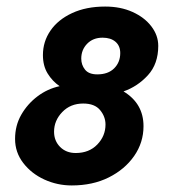

<svg xmlns="http://www.w3.org/2000/svg" viewBox="-20 -558 530 586"><path d="M199 8Q155 8 115.5 -10Q76 -28 51 -60.5Q26 -93 26 -134Q26 -175 45 -208Q64 -241 94.5 -264Q125 -287 162 -295Q140 -310 125.5 -333.5Q111 -357 111 -390Q111 -431 134 -464.5Q157 -498 200 -518Q243 -538 301 -538Q348 -538 384.5 -521.5Q421 -505 442 -477.5Q463 -450 463 -418Q463 -363 431.5 -328.5Q400 -294 357 -279Q418 -242 418 -173Q418 -123 389.5 -82Q361 -41 312 -16.5Q263 8 199 8ZM347 -396Q347 -418 332.5 -430.5Q318 -443 293 -443Q264 -443 246 -424.5Q228 -406 228 -379Q228 -360 239.5 -345.5Q251 -331 277 -331Q310 -331 328.5 -349.5Q347 -368 347 -396ZM302 -178Q302 -202 285.5 -222Q269 -242 234 -242Q195 -242 170 -216Q145 -190 145 -156Q145 -128 163.5 -109.5Q182 -91 211 -91Q252 -91 277 -117Q302 -143 302 -178Z"/></svg>

Font: Lisu Bosa ExtraBold
Style: Italic
Weight: 800
Italic angle: -19°
Designer: David Morse, Annie Olsen, Victor Gaultney, Frank Grießhammer (Latin)
Foundry: SIL International
Version: Version 2.000